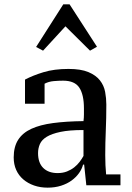

<svg xmlns="http://www.w3.org/2000/svg" viewBox="-20 -852 609 883"><path d="M464 -139Q464 -116 465 -92.5Q466 -69 468 -50H534V0H377L367 -95H362Q357 -75 343.5 -56Q330 -37 309.5 -22Q289 -7 261 2Q233 11 199 11Q165 11 136.5 1Q108 -9 87 -27Q66 -45 54.5 -70.5Q43 -96 43 -128Q43 -177 63.5 -209Q84 -241 124 -259.5Q164 -278 224 -286Q284 -294 364 -295Q366 -311 366 -325.5Q366 -340 366 -354Q366 -416 345 -448.5Q324 -481 270 -481Q250 -481 227 -479Q204 -477 185 -467V-375H95V-486Q131 -505 180 -520Q229 -535 295 -535Q352 -535 386.5 -520.5Q421 -506 439.5 -482.5Q458 -459 463.5 -429.5Q469 -400 469 -371Q469 -308 466.5 -250.5Q464 -193 464 -139ZM245 -56Q269 -56 288 -63.5Q307 -71 321.5 -82.5Q336 -94 346.5 -108Q357 -122 364 -135V-254Q299 -254 258.5 -245.5Q218 -237 195 -223Q172 -209 163.5 -189.5Q155 -170 155 -148Q155 -103 179 -79.5Q203 -56 245 -56ZM178 -619 146 -636 271 -832H300L426 -637L394 -619L281 -731Z"/></svg>

Font: PT Serif Caption
Style: Regular
Weight: 400
Designer: A.Korolkova, O.Umpeleva, V.Yefimov
Foundry: ParaType Ltd
Version: Version 1.000W OFL